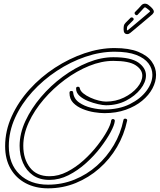

<svg xmlns="http://www.w3.org/2000/svg" viewBox="-20 -998 871 1047"><path d="M242 29Q173 29 120 1Q67 -27 37.5 -78.5Q8 -130 8 -201Q8 -285 44 -364Q80 -443 141 -510.5Q202 -578 279.5 -628.5Q357 -679 441 -707.5Q525 -736 605 -736Q684 -736 734 -715.5Q784 -695 807.5 -662Q831 -629 831 -590Q831 -553 811.5 -516Q792 -479 755 -448.5Q718 -418 666 -399.5Q614 -381 550 -381Q526 -381 494 -386Q462 -391 431 -403.5Q400 -416 379.5 -437Q359 -458 359 -491V-492Q359 -502 369 -502Q379 -502 379 -493Q383 -459 411.5 -439Q440 -419 478.5 -410Q517 -401 550 -401Q629 -401 687.5 -430Q746 -459 778.5 -502.5Q811 -546 811 -590Q811 -624 789.5 -652.5Q768 -681 723 -698.5Q678 -716 605 -716Q527 -716 446 -688.5Q365 -661 290 -611.5Q215 -562 156 -497Q97 -432 62.5 -356.5Q28 -281 28 -201Q28 -104 86.5 -47.5Q145 9 242 9Q318 9 386 -18.5Q454 -46 508.5 -94.5Q563 -143 600.5 -206.5Q638 -270 653 -343Q654 -351 663 -351Q668 -351 671.5 -347.5Q675 -344 673 -339Q657 -263 618 -196.5Q579 -130 521.5 -79.5Q464 -29 393 0Q322 29 242 29ZM250 -17Q196 -17 160 -42Q124 -67 105.5 -109.5Q87 -152 87 -203Q87 -270 118.5 -338Q150 -406 203 -468.5Q256 -531 322.5 -580Q389 -629 460 -657.5Q531 -686 598 -686Q694 -686 735 -656.5Q776 -627 776 -587Q776 -550 746.5 -512.5Q717 -475 668 -449.5Q619 -424 558 -424Q542 -424 515 -430Q488 -436 460.5 -447Q433 -458 414 -475Q395 -492 395 -514V-516Q395 -525 405 -525Q414 -525 415 -517Q418 -502 434 -489Q450 -476 473 -465.5Q496 -455 519 -449.5Q542 -444 558 -444Q611 -444 656 -466Q701 -488 728.5 -521Q756 -554 756 -586Q756 -618 720 -642Q684 -666 598 -666Q534 -666 466 -638.5Q398 -611 334 -563.5Q270 -516 218.5 -456Q167 -396 137 -331Q107 -266 107 -203Q107 -131 143.5 -84Q180 -37 250 -37Q299 -37 346.5 -61.5Q394 -86 436 -124Q478 -162 511 -204.5Q544 -247 564 -283.5Q584 -320 586 -340Q588 -349 596 -349Q600 -349 603.5 -346Q607 -343 606 -338Q604 -316 583 -277Q562 -238 528 -193.5Q494 -149 449 -108.5Q404 -68 353.5 -42.5Q303 -17 250 -17ZM674 -812Q654 -812 654 -838Q654 -850 655.5 -858Q657 -866 665 -874L692 -901Q694 -903 698 -903Q702 -903 705.5 -900.5Q709 -898 709 -893Q709 -890 706 -887L681 -862Q674 -855 673 -850.5Q672 -846 672 -838Q672 -832 673.5 -832Q675 -832 679 -835Q683 -838 699.5 -852Q716 -866 736.5 -883Q757 -900 774 -914.5Q791 -929 797 -934Q797 -934 797.5 -934.5Q798 -935 798 -936Q798 -938 794.5 -941.5Q791 -945 780 -953Q773 -958 771 -958Q768 -958 765 -955Q755 -944 743.5 -931.5Q732 -919 730 -917Q728 -915 725 -915Q721 -915 717.5 -918.5Q714 -922 714 -926Q714 -930 716 -932Q724 -940 735 -951.5Q746 -963 749 -967Q758 -978 770 -978Q782 -978 792 -969Q819 -948 819 -935Q819 -928 811 -920Q804 -914 786.5 -899Q769 -884 748.5 -867Q728 -850 711.5 -836Q695 -822 691 -819Q683 -812 674 -812Z"/></svg>

Font: Neonderthaw
Style: Regular
Weight: 400
Designer: Robert E. Leuschke
Foundry: Robert E. Leuschke
Version: Version 1.010; ttfautohint (v1.8.3)